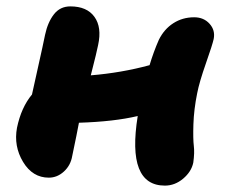

<svg xmlns="http://www.w3.org/2000/svg" viewBox="-20 -539 723 601"><path d="M132.8 17.1Q82 17.1 52.2 -32.2Q22.5 -81.5 33.2 -139.2Q46.4 -202.6 80.1 -243.2Q83.5 -259.3 99.1 -328.9Q114.7 -398.4 121.1 -430.2Q129.4 -469.2 148.7 -494.1Q168 -519 200.2 -519Q252 -519 275.6 -486.3Q299.3 -453.6 287.1 -397.9Q283.7 -379.4 264.2 -303.2Q359.9 -311 448.2 -335Q460.4 -376 477.1 -414.1Q493.7 -447.8 522.5 -466.3Q551.3 -484.9 587.9 -484.9Q617.7 -484.9 636 -464.6Q654.3 -444.3 648.9 -417Q645 -398.9 624.5 -340.6Q604 -282.2 597.2 -247.1Q586.9 -196.3 585.4 -149.9Q584 -103.5 586.7 -82.3Q589.4 -61 585 -29.8Q579.1 -1.5 553.2 20.3Q527.3 42 496.1 42Q376 42 411.1 -175.8Q336.9 -158.2 227.1 -154.8Q221.7 -125 206.1 -50.8Q201.2 -21.5 180.2 -2.2Q159.2 17.1 132.8 17.1Z"/></svg>

Font: Shantell Sans Irregular Bouncy
Style: Italic
Weight: 800
Italic angle: -11.31°
Designer: Stephen Nixon, Anya Danilova, Shantell Martin
Foundry: Arrow Type
Version: Version 1.006;[9816181b4]